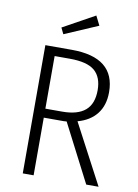

<svg xmlns="http://www.w3.org/2000/svg" viewBox="-96 -948 724 1010"><g transform="rotate(10 266.0 -442.5)"><path d="M437 0 278 -309 262 -308H156V0H98V-685H239Q471 -685 471 -499Q471 -429 435.5 -383.5Q400 -338 334 -320L503 0ZM410 -499Q410 -569 370 -603Q330 -637 237 -637H156V-356H246Q328 -356 369 -391Q410 -426 410 -499ZM360 -835 181 -758 165 -791 335 -885Z"/></g></svg>

Font: Fira Sans Condensed Light
Style: Regular
Weight: 300
Width: 3
Designer: bBox Type GmbH & Carrois Corporate GbR & Edenspiekermann AG
Foundry: bBox Type GmbH & Carrois Corporate GbR & Edenspiekermann AG
Version: Version 4.301